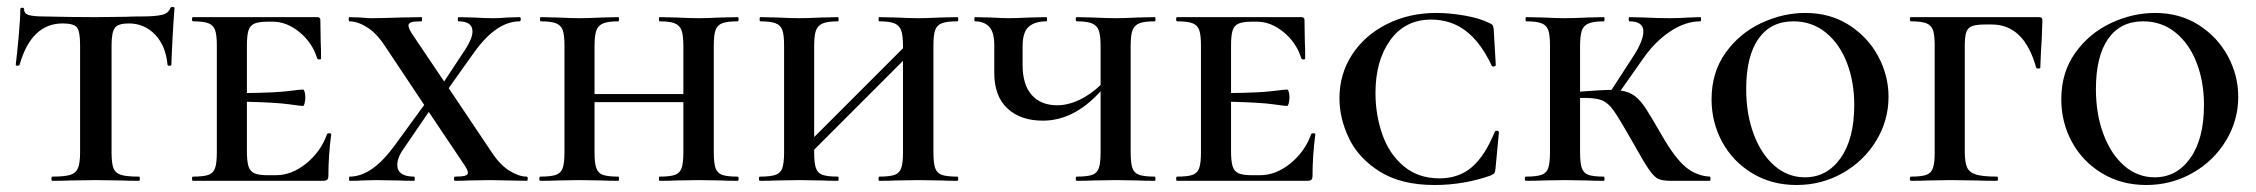

<svg xmlns="http://www.w3.org/2000/svg" viewBox="-20 -517 6452 549"><path d="M36 -332Q35 -329 30 -329Q25 -329 25 -332Q29 -364 33.5 -414Q38 -464 38 -490Q38 -495 43.5 -495Q49 -495 49 -490Q49 -477 64 -473.5Q79 -470 102 -470Q188 -468 253 -468L340 -469Q357 -470 386 -470Q424 -470 443 -474.5Q462 -479 467 -494Q468 -497 473.5 -497Q479 -497 479 -494Q476 -457 473.5 -410.5Q471 -364 470 -332Q470 -329 464.5 -329Q459 -329 459 -332Q454 -386 423.5 -418Q393 -450 348 -450Q318 -450 308.5 -437.5Q299 -425 299 -387V-81Q299 -50 304.5 -36Q310 -22 326 -17Q342 -12 377 -12Q380 -12 380 -6Q380 0 377 0Q345 0 326 -1L253 -2L182 -1Q163 0 130 0Q127 0 127 -6Q127 -12 130 -12Q165 -12 181 -17Q197 -22 203 -36.5Q209 -51 209 -81V-389Q209 -427 200 -438.5Q191 -450 159 -450Q70 -450 36 -332Z M927 -133Q919 -71 919 -15Q919 -7 916 -3.5Q913 0 904 0H532Q529 0 529 -6Q529 -12 532 -12Q562 -12 576 -17Q590 -22 595 -36.5Q600 -51 600 -81V-387Q600 -417 595 -431Q590 -445 576 -450.5Q562 -456 532 -456Q529 -456 529 -462Q529 -468 532 -468H887Q896 -468 896 -460L897 -398Q898 -379 898 -350Q898 -347 893 -347Q888 -347 887 -350Q873 -395 836.5 -425Q800 -455 760 -455H746Q720 -455 707.5 -449.5Q695 -444 690.5 -430Q686 -416 686 -386V-251Q768 -252 804 -256.5Q840 -261 846 -261Q849 -261 851 -254.5Q853 -248 853 -239Q853 -230 851 -222Q849 -214 846 -214Q841 -214 805 -219Q769 -224 686 -226V-85Q686 -56 690.5 -41.5Q695 -27 707.5 -21.5Q720 -16 746 -16H769Q814 -16 855.5 -49.5Q897 -83 915 -133Q916 -136 921.5 -136Q927 -136 927 -133Z M1486 0 1382 -2 1319 -1Q1305 0 1281 0Q1278 0 1278 -6Q1278 -12 1281 -12Q1301 -12 1309.5 -14.5Q1318 -17 1318 -23Q1318 -31 1304 -51L1206 -197L1135 -93Q1116 -67 1116 -45Q1116 -29 1128 -20.5Q1140 -12 1164 -12Q1166 -12 1166 -6Q1166 0 1164 0Q1135 0 1119 -1L1054 -2L1015 -1Q1004 0 980 0Q978 0 978 -6Q978 -12 980 -12Q1043 -12 1107 -99L1193 -217L1081 -385Q1056 -423 1029 -439.5Q1002 -456 979 -456Q977 -456 977 -462Q977 -468 979 -468L1010 -467Q1032 -465 1041 -465Q1070 -465 1128 -467L1185 -468Q1187 -468 1187 -462Q1187 -456 1185 -456Q1165 -456 1156.5 -453.5Q1148 -451 1148 -444Q1148 -435 1161 -416L1250 -284L1310 -375Q1331 -407 1331 -427Q1331 -456 1291 -456Q1289 -456 1289 -462Q1289 -468 1291 -468L1332 -467Q1366 -465 1392 -465Q1408 -465 1432 -467L1466 -468Q1469 -468 1469 -462Q1469 -456 1466 -456Q1400 -456 1337 -369L1263 -265L1385 -83Q1410 -45 1437 -28.5Q1464 -12 1486 -12Q1489 -12 1489 -6Q1489 0 1486 0Z M2089 0Q2059 0 2042 -1L1978 -2L1913 -1Q1896 0 1866 0Q1864 0 1864 -6Q1864 -12 1866 -12Q1896 -12 1910 -17Q1924 -22 1929 -36.5Q1934 -51 1934 -81V-225H1680V-81Q1680 -51 1685 -36.5Q1690 -22 1704 -17Q1718 -12 1748 -12Q1750 -12 1750 -6Q1750 0 1748 0Q1718 0 1702 -1L1636 -2L1574 -1Q1556 0 1525 0Q1522 0 1522 -6Q1522 -12 1525 -12Q1555 -12 1569.5 -17Q1584 -22 1589 -36.5Q1594 -51 1594 -81V-387Q1594 -417 1589 -431Q1584 -445 1569.5 -450.5Q1555 -456 1526 -456Q1524 -456 1524 -462Q1524 -468 1526 -468L1574 -467Q1614 -465 1636 -465Q1661 -465 1703 -467L1748 -468Q1750 -468 1750 -462Q1750 -456 1748 -456Q1719 -456 1704.5 -450Q1690 -444 1685 -429.5Q1680 -415 1680 -385V-248H1934V-385Q1934 -415 1929 -429.5Q1924 -444 1910 -450Q1896 -456 1866 -456Q1864 -456 1864 -462Q1864 -468 1866 -468L1913 -467Q1953 -465 1978 -465Q2002 -465 2042 -467L2089 -468Q2092 -468 2092 -462Q2092 -456 2089 -456Q2059 -456 2045 -450.5Q2031 -445 2026 -431Q2021 -417 2021 -387V-81Q2021 -51 2026 -36.5Q2031 -22 2045 -17Q2059 -12 2089 -12Q2092 -12 2092 -6Q2092 0 2089 0Z M2717 0Q2687 0 2670 -1L2606 -2L2541 -1Q2524 0 2494 0Q2492 0 2492 -6Q2492 -12 2494 -12Q2524 -12 2538 -17Q2552 -22 2557 -36.5Q2562 -51 2562 -81V-343L2308 -89V-81Q2308 -51 2313 -36.5Q2318 -22 2332 -17Q2346 -12 2376 -12Q2378 -12 2378 -6Q2378 0 2376 0Q2346 0 2330 -1L2264 -2L2202 -1Q2184 0 2153 0Q2150 0 2150 -6Q2150 -12 2153 -12Q2183 -12 2197.5 -17Q2212 -22 2217 -36.5Q2222 -51 2222 -81V-387Q2222 -417 2217 -431Q2212 -445 2197.5 -450.5Q2183 -456 2154 -456Q2152 -456 2152 -462Q2152 -468 2154 -468L2202 -467Q2242 -465 2264 -465Q2289 -465 2331 -467L2376 -468Q2378 -468 2378 -462Q2378 -456 2376 -456Q2347 -456 2332.5 -450Q2318 -444 2313 -429.5Q2308 -415 2308 -385V-125L2562 -379V-385Q2562 -415 2557 -429.5Q2552 -444 2538 -450Q2524 -456 2494 -456Q2492 -456 2492 -462Q2492 -468 2494 -468L2541 -467Q2581 -465 2606 -465Q2630 -465 2670 -467L2717 -468Q2720 -468 2720 -462Q2720 -456 2717 -456Q2687 -456 2673 -450.5Q2659 -445 2654 -431Q2649 -417 2649 -387V-81Q2649 -51 2654 -36.5Q2659 -22 2673 -17Q2687 -12 2717 -12Q2720 -12 2720 -6Q2720 0 2717 0Z M3282 0Q3251 0 3234 -1L3170 -2L3106 -1Q3089 0 3059 0Q3056 0 3056 -6Q3056 -12 3059 -12Q3089 -12 3103 -17Q3117 -22 3122 -36.5Q3127 -51 3127 -81V-256Q3051 -172 2962 -172Q2898 -172 2860.5 -207Q2823 -242 2823 -309V-387Q2823 -426 2808 -441Q2793 -456 2768 -456Q2766 -456 2766 -462Q2766 -468 2768 -468L2811 -467Q2849 -465 2865 -465Q2884 -465 2926 -467L2972 -468Q2974 -468 2974 -462Q2974 -456 2972 -456Q2939 -456 2921.5 -440.5Q2904 -425 2904 -385V-331Q2904 -275 2930 -245.5Q2956 -216 3003 -216Q3034 -216 3066.5 -231.5Q3099 -247 3127 -274V-385Q3127 -415 3122 -429.5Q3117 -444 3102.5 -450Q3088 -456 3059 -456Q3056 -456 3056 -462Q3056 -468 3059 -468L3105 -467Q3145 -465 3170 -465Q3194 -465 3234 -467L3282 -468Q3284 -468 3284 -462Q3284 -456 3282 -456Q3252 -456 3238 -450.5Q3224 -445 3218.5 -431Q3213 -417 3213 -387V-81Q3213 -51 3218 -36.5Q3223 -22 3237.5 -17Q3252 -12 3282 -12Q3284 -12 3284 -6Q3284 0 3282 0Z M3741 -133Q3733 -71 3733 -15Q3733 -7 3730 -3.5Q3727 0 3718 0H3346Q3343 0 3343 -6Q3343 -12 3346 -12Q3376 -12 3390 -17Q3404 -22 3409 -36.5Q3414 -51 3414 -81V-387Q3414 -417 3409 -431Q3404 -445 3390 -450.5Q3376 -456 3346 -456Q3343 -456 3343 -462Q3343 -468 3346 -468H3701Q3710 -468 3710 -460L3711 -398Q3712 -379 3712 -350Q3712 -347 3707 -347Q3702 -347 3701 -350Q3687 -395 3650.5 -425Q3614 -455 3574 -455H3560Q3534 -455 3521.5 -449.5Q3509 -444 3504.5 -430Q3500 -416 3500 -386V-251Q3582 -252 3618 -256.5Q3654 -261 3660 -261Q3663 -261 3665 -254.5Q3667 -248 3667 -239Q3667 -230 3665 -222Q3663 -214 3660 -214Q3655 -214 3619 -219Q3583 -224 3500 -226V-85Q3500 -56 3504.5 -41.5Q3509 -27 3521.5 -21.5Q3534 -16 3560 -16H3583Q3628 -16 3669.5 -49.5Q3711 -83 3729 -133Q3730 -136 3735.5 -136Q3741 -136 3741 -133Z M4239 -451Q4246 -448 4248 -445Q4250 -442 4251 -434L4257 -331Q4257 -328 4251.5 -327Q4246 -326 4245 -330Q4214 -396 4171.5 -428.5Q4129 -461 4072 -461Q3998 -461 3955.5 -402.5Q3913 -344 3913 -251Q3913 -189 3932.5 -133Q3952 -77 3993.5 -42Q4035 -7 4096 -7Q4151 -7 4188.5 -39Q4226 -71 4254 -140Q4256 -144 4261 -143Q4266 -142 4266 -139L4256 -33Q4255 -25 4253 -22Q4251 -19 4242 -15Q4165 12 4082 12Q3987 12 3926 -26Q3865 -64 3837.5 -121Q3810 -178 3810 -236Q3810 -305 3846 -360.5Q3882 -416 3945.5 -448Q4009 -480 4087 -480Q4125 -480 4168 -472.5Q4211 -465 4239 -451Z M4869 0H4758Q4733 0 4721.5 -5.5Q4710 -11 4695.5 -31.5Q4681 -52 4650 -108Q4612 -175 4595 -199.5Q4578 -224 4558.5 -231Q4539 -238 4498 -237V-81Q4498 -51 4503 -36.5Q4508 -22 4522 -17Q4536 -12 4566 -12Q4568 -12 4568 -6Q4568 0 4566 0Q4536 0 4520 -1L4454 -2L4392 -1Q4374 0 4343 0Q4340 0 4340 -6Q4340 -12 4343 -12Q4373 -12 4387.5 -17Q4402 -22 4407 -36.5Q4412 -51 4412 -81V-387Q4412 -417 4407 -431Q4402 -445 4387.5 -450.5Q4373 -456 4344 -456Q4342 -456 4342 -462Q4342 -468 4344 -468L4392 -467Q4432 -465 4454 -465Q4479 -465 4521 -467L4566 -468Q4568 -468 4568 -462Q4568 -456 4566 -456Q4537 -456 4522.5 -450Q4508 -444 4503 -429.5Q4498 -415 4498 -385V-255Q4561 -260 4588 -260L4647 -351Q4679 -399 4679 -427Q4679 -456 4639 -456Q4637 -456 4637 -462Q4637 -468 4639 -468L4681 -467Q4721 -465 4754 -465Q4779 -465 4811 -467L4842 -468Q4844 -468 4844 -462Q4844 -456 4842 -456Q4799 -456 4755.5 -427Q4712 -398 4678 -349L4614 -258Q4638 -255 4654.5 -242.5Q4671 -230 4686.5 -206Q4702 -182 4733 -128Q4770 -64 4800.5 -39Q4831 -14 4869 -12Q4871 -12 4871 -6Q4871 0 4869 0Z M4874 -233Q4874 -310 4914 -366Q4954 -422 5016 -451Q5078 -480 5142 -480Q5213 -480 5267 -445.5Q5321 -411 5350.5 -356Q5380 -301 5380 -240Q5380 -173 5345 -115Q5310 -57 5249.5 -22.5Q5189 12 5117 12Q5046 12 4990.5 -21.5Q4935 -55 4904.5 -111Q4874 -167 4874 -233ZM5282 -217Q5282 -283 5261 -337.5Q5240 -392 5200.5 -424Q5161 -456 5108 -456Q5043 -456 5008 -406Q4973 -356 4973 -262Q4973 -191 4994.5 -133.5Q5016 -76 5054 -43Q5092 -10 5141 -10Q5204 -10 5243 -65Q5282 -120 5282 -217Z M5444 -12Q5474 -12 5488 -17Q5502 -22 5507 -36.5Q5512 -51 5512 -81V-387Q5512 -417 5507 -431Q5502 -445 5488 -450.5Q5474 -456 5444 -456Q5441 -456 5441 -462Q5441 -468 5444 -468H5810Q5820 -468 5820 -460L5818 -403Q5816 -379 5814 -324Q5814 -321 5808.5 -321Q5803 -321 5802 -324Q5768 -447 5675 -447H5658Q5632 -447 5619.5 -442.5Q5607 -438 5602.5 -425.5Q5598 -413 5598 -386V-85Q5598 -53 5604.5 -38.5Q5611 -24 5630 -18Q5649 -12 5690 -12Q5693 -12 5693 -6Q5693 0 5690 0Q5653 0 5632 -1L5555 -2L5493 -1Q5475 0 5444 0Q5441 0 5441 -6Q5441 -12 5444 -12Z M5874 -233Q5874 -310 5914 -366Q5954 -422 6016 -451Q6078 -480 6142 -480Q6213 -480 6267 -445.5Q6321 -411 6350.5 -356Q6380 -301 6380 -240Q6380 -173 6345 -115Q6310 -57 6249.5 -22.5Q6189 12 6117 12Q6046 12 5990.5 -21.5Q5935 -55 5904.5 -111Q5874 -167 5874 -233ZM6282 -217Q6282 -283 6261 -337.5Q6240 -392 6200.5 -424Q6161 -456 6108 -456Q6043 -456 6008 -406Q5973 -356 5973 -262Q5973 -191 5994.5 -133.5Q6016 -76 6054 -43Q6092 -10 6141 -10Q6204 -10 6243 -65Q6282 -120 6282 -217Z"/></svg>

Font: Cormorant SC SemiBold
Style: Regular
Weight: 600
Designer: Christian Thalmann (Catharsis Fonts)
Version: Version 3.000